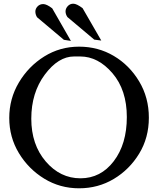

<svg xmlns="http://www.w3.org/2000/svg" viewBox="-20 -997 854 1037"><path d="M426 -953 527 -778 489 -783 344 -905Q334 -920 334 -935.5Q334 -951 346 -964Q358 -977 376 -977Q394 -977 426 -953ZM262 -952 363 -776 325 -782 180 -904Q171 -919 171 -934.5Q171 -950 183 -962.5Q195 -975 213.5 -975Q232 -975 262 -952ZM219 -32Q134 -84 82 -170Q30 -256 30 -360Q30 -464 82 -551.5Q134 -639 219 -692Q304 -745 407 -745Q510 -745 594.5 -695Q679 -645 731.5 -557.5Q784 -470 784 -361.5Q784 -253 731.5 -167Q679 -81 594.5 -30.5Q510 20 407 20Q304 20 219 -32ZM413 -692H380Q295 -692 222 -594Q149 -496 149 -356Q149 -216 227 -125Q305 -34 414.5 -34Q524 -34 594.5 -126.5Q665 -219 665 -365Q665 -511 587.5 -601.5Q510 -692 413 -692Z"/></svg>

Font: Sawarabi Mincho
Style: Regular
Weight: 400
Version: Version 1.00